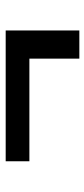

<svg xmlns="http://www.w3.org/2000/svg" viewBox="178 -542 312 709"><g transform="rotate(-90 334.5 -188.0)"><path d="M576 -323.5V-51.5H472V-236H93V-323.5Z"/></g></svg>

Font: Merriweather 20pt ExtraBold
Style: Regular
Weight: 800
Version: Version 2.100